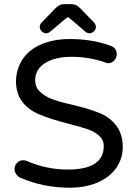

<svg xmlns="http://www.w3.org/2000/svg" viewBox="-20 -877 642 908"><path d="M168 -749Q168 -759.8 175.8 -769.5L242.2 -837.9Q260.7 -857.4 282.2 -857.4H319.3Q340.8 -857.4 359.4 -837.9L425.8 -769.5Q433.6 -759.8 433.6 -749Q433.6 -738.3 424.3 -729Q415 -719.7 403.3 -719.7Q392.6 -719.7 384.8 -726.6L308.6 -791Q305.7 -794.9 300.8 -794.9Q296.9 -794.9 293 -791L216.8 -726.6Q209 -719.7 198.2 -719.7Q186.5 -719.7 177.2 -729Q168 -738.3 168 -749ZM77.1 -36.1Q65.4 -41 57.1 -52.7Q48.8 -64.5 48.8 -77.1Q48.8 -94.7 60.5 -106.9Q72.3 -119.1 89.8 -119.1Q100.6 -119.1 108.4 -115.2Q199.2 -75.2 300.8 -75.2Q470.7 -75.2 470.7 -186.5Q470.7 -215.8 449.2 -234.4Q429.7 -252.9 400.4 -263.7Q371.1 -274.4 303.7 -292Q226.6 -311.5 175.8 -332Q116.2 -354.5 85.9 -395Q55.7 -435.5 55.7 -491.2Q55.7 -546.9 85 -593.8Q115.2 -641.6 174.3 -667Q233.4 -692.4 309.6 -692.4Q417 -692.4 503.9 -660.2Q532.2 -649.4 532.2 -620.1Q532.2 -604.5 520.5 -591.3Q508.8 -578.1 492.2 -578.1Q485.4 -578.1 476.6 -582Q400.4 -608.4 319.3 -608.4Q241.2 -608.4 193.8 -579.1Q146.5 -549.8 146.5 -498Q146.5 -462.9 169.9 -442.4Q191.4 -421.9 223.6 -409.2Q255.9 -396.5 320.3 -381.8Q402.3 -362.3 445.3 -344.7Q497.1 -325.2 528.8 -284.2Q560.5 -243.2 560.5 -180.7Q560.5 -127 529.3 -82Q497.1 -37.1 439.9 -13.2Q382.8 10.7 309.6 10.7Q185.5 10.7 77.1 -36.1Z"/></svg>

Font: FakePearl
Style: Regular
Weight: 400
Version: Version 1.2